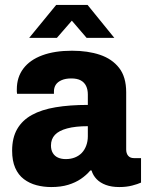

<svg xmlns="http://www.w3.org/2000/svg" viewBox="-20 -744 594 776"><path d="M187 12Q156 12 127.5 4.5Q99 -3 76.5 -20Q54 -37 41.5 -65.5Q29 -94 29 -135Q29 -187 49.5 -222.5Q70 -258 109 -279.5Q148 -301 205 -310.5Q262 -320 335 -320V-362Q335 -382 328 -396.5Q321 -411 306.5 -419Q292 -427 268 -427Q245 -427 229 -420Q213 -413 205.5 -401.5Q198 -390 198 -374V-365H49Q48 -370 48 -374Q48 -378 48 -383Q48 -432 74.5 -467Q101 -502 151 -520.5Q201 -539 271 -539Q335 -539 384 -522.5Q433 -506 461.5 -469.5Q490 -433 490 -371V-140Q490 -124 498 -114.5Q506 -105 521 -105H550V-6Q537 0 514 6Q491 12 462 12Q431 12 408 3.5Q385 -5 370.5 -20Q356 -35 350 -55H345Q329 -36 307 -21Q285 -6 255.5 3Q226 12 187 12ZM246 -101Q266 -101 282.5 -107.5Q299 -114 310.5 -126Q322 -138 328.5 -155.5Q335 -173 335 -193V-234Q285 -234 251.5 -225Q218 -216 202 -199Q186 -182 186 -156Q186 -138 193.5 -125.5Q201 -113 214.5 -107Q228 -101 246 -101ZM98 -591 207 -724H334L442 -591H330L245 -690H296L210 -591Z"/></svg>

Font: Archivo SemiCondensed ExtraBold
Style: Regular
Weight: 800
Width: 4
Designer: Hector Gatti
Foundry: Omnibus-Type
Version: Version 2.001